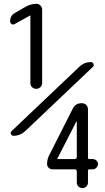

<svg xmlns="http://www.w3.org/2000/svg" viewBox="-20 -750 540 990"><path d="M376 58.6V-124H375H374L275.4 68.4V69.3V70.3H364.3Q376 69.3 376 58.6ZM459 70.3Q469.7 70.3 477.5 78.1Q485.4 85.9 485.4 95.7Q485.4 106.4 477.1 114.7Q468.8 123 459 123H440.4Q434.6 123 433.6 128.9V191.4Q433.6 203.1 425.3 211.4Q417 219.7 404.8 219.7Q392.6 219.7 384.3 211.4Q376 203.1 376 191.4V133.8Q376 123 364.3 123H249Q239.3 123 231 115.2Q222.7 107.4 222.7 95.7Q222.7 69.3 235.4 46.9L355.5 -190.4Q370.1 -218.8 402.3 -217.8Q416 -217.8 424.8 -209Q433.6 -200.2 433.6 -185.5V64.5Q433.6 70.3 440.4 70.3ZM55.7 -626Q47.9 -621.1 40 -626Q32.2 -630.9 32.2 -640.6Q32.2 -668.9 55.7 -682.6L111.3 -714.8Q136.7 -729.5 167 -730.5Q179.7 -730.5 188.5 -721.7Q197.3 -712.9 197.3 -700.2V-322.3Q197.3 -309.6 188.5 -300.8Q179.7 -292 167 -292Q154.3 -292 145.5 -300.3Q136.7 -308.6 136.7 -322.3V-668.9L135.7 -669.9H134.8ZM49.8 -49.8Q40 -49.8 36.6 -58.6Q33.2 -67.4 40 -74.2L389.6 -406.2Q416 -430.7 450.2 -429.7Q458 -429.7 461.9 -420.9Q465.8 -412.1 460 -406.2L110.4 -74.2Q84 -49.8 49.8 -49.8Z"/></svg>

Font: Rounded-X Mgen+ 2m regular
Style: Regular
Weight: 400
Designer: [Source Han Sans]
Ryoko NISHIZUKA  (kana & ideographs); Paul D. Hunt (Latin, Greek & Cyrillic); Wenlong ZHANG  (bopomofo
Version: Version 1.059.20150602